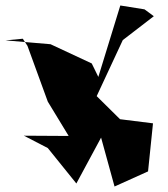

<svg xmlns="http://www.w3.org/2000/svg" viewBox="-73 -592 610 699"><path d="M261 -361 111 -431 -53 -445 10 -451 27 -425 101 -222 177 -97 14 -98 101 -53 205 76 295 -91 344 87 466 32 484 -143 364 -158 279 -242 374 -446 487 -533 453 -558 365 -572 285 -312Z"/></svg>

Font: Asimov Silicon
Style: Regular
Weight: 400
Designer: Google
Version: Version 2.000980; 2014